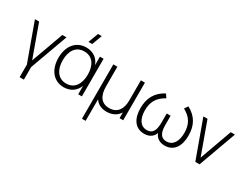

<svg xmlns="http://www.w3.org/2000/svg" viewBox="-85 -1459 3082 2387"><g transform="rotate(30 1455.5 -266.0)"><path d="M216 180H277V0L473 -540H413.5L246.5 -78.5L80 -540H20L216 0Z M751 15C848 15 921.5 -36 953 -122.5V0H1005.5V-540H953V-418.5C922 -504 849.5 -555 752.5 -555C597.5 -555 513 -431 513 -270C513 -109 598 15 751 15ZM574.5 -270.5C574.5 -403 633.5 -500 755 -500C874 -500 934.5 -404.5 934.5 -271C934.5 -138.5 875 -40 754.5 -40C635 -40 574.5 -140 574.5 -270.5ZM737.5 -627.5H791L845 -772.5H791.5Z M1145.5 240H1198V-70C1233 -16.5 1289.5 12.5 1363 12.5C1439.5 12.5 1506.5 -17 1546.5 -82V0H1599V-540H1541V-248.5C1541 -129.5 1488 -43 1370.5 -43C1257.5 -43 1203.5 -122.5 1203.5 -259V-540H1145.5Z M1907.5 16C1973.5 16 2030 -13.5 2053.5 -79.5C2077 -13.5 2134 16 2200.5 16C2332 16 2398 -88 2398 -239C2398 -381.5 2344 -486.5 2214.5 -555L2180.5 -504.5C2290 -445 2336.5 -365.5 2336.5 -243C2336.5 -131 2293 -40.5 2195.5 -40.5C2097.5 -40.5 2081.5 -125.5 2081.5 -218V-343.5H2025.5V-218C2025.5 -123.5 2009 -40.5 1911.5 -40.5C1816 -40.5 1770.5 -128 1770.5 -243C1770.5 -363 1815 -443.5 1927 -504.5L1893 -555C1765.5 -487.5 1709 -383.5 1709 -239C1709 -90 1773.5 16 1907.5 16Z M2634 0H2695L2891 -540H2831L2664.5 -78.5L2497.5 -540H2438Z"/></g></svg>

Font: Eudonet Light
Style: Regular
Weight: 300
Designer: Mikhail Sharanda
Foundry: Mikhail Sharanda
Version: Version 4.503;Glyphs 3.1.2 (3151)